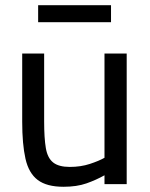

<svg xmlns="http://www.w3.org/2000/svg" viewBox="-20 -705 574 735"><path d="M223 10Q159 10 124.5 -16Q90 -42 77.5 -97.5Q65 -153 65 -239V-500H149V-240Q149 -176 155.5 -138Q162 -100 183.5 -83Q205 -66 247 -66Q289 -66 324 -77.5Q359 -89 380 -101V-500H465V0H380V-34Q348 -16 311 -3Q274 10 223 10ZM126 -620V-685H405V-620Z"/></svg>

Font: Cairo Play Medium
Style: Regular
Weight: 500
Version: Version 3.119